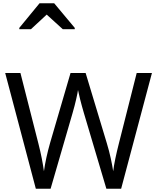

<svg xmlns="http://www.w3.org/2000/svg" viewBox="-20 -1164 970 1184"><path d="M99 -984H171L268 -1074L367 -984H441V-992L314 -1144H224L99 -992ZM917 -714H823L713 -279C697 -216 684 -157 678 -108C671 -154 658 -218 639 -280L508 -714H415L289 -283C272 -224 258 -160 251 -108C244 -158 233 -216 217 -278L106 -714H12L201 0H292L427 -465C445 -526 459 -591 461 -609C464 -591 480 -525 497 -468L636 0H727Z"/></svg>

Font: Noto Sans Tifinagh Agraw Imazighen
Style: Regular
Weight: 400
Designer: JamraPatel
Foundry: JamraPatel LLC
Version: Version 2.006